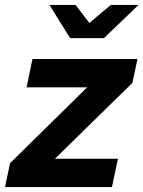

<svg xmlns="http://www.w3.org/2000/svg" viewBox="-49 -761 583 781"><path d="M-28.7 0 -8.1 -97.3 305.5 -405.7H59.1L83.1 -521H510.2L489.6 -424L174.7 -115.4H430.9L406.2 0ZM236.1 -605.9 152.3 -740.9H258.2L314.7 -667.6L401.7 -740.9H514.4L373.8 -605.9Z"/></svg>

Font: Red Hat Display
Style: Italic
Weight: 300
Italic angle: -12°
Designer: Pentagram, MCKL
Foundry: Pentagram, MCKL
Version: Version 1.023